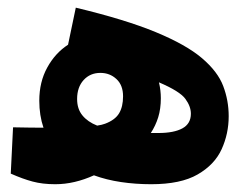

<svg xmlns="http://www.w3.org/2000/svg" viewBox="-20 -471 626 496"><path d="M122.6 4.9Q89.8 4.9 64.2 -2Q38.6 -8.8 7.8 -22.5L13.7 -142.1Q35.6 -141.6 55.9 -141.4Q76.2 -141.1 92.3 -141.1Q81.5 -172.9 81.5 -210.9Q81.5 -259.3 102.1 -296.6Q122.6 -334 155.8 -355.5L175.8 -451.2Q304.2 -420.4 382.6 -387.9Q460.9 -355.5 501.7 -320.8Q542.5 -286.1 556.6 -248.8Q570.8 -211.4 570.8 -170.9Q570.8 -125.5 552.5 -85.4Q534.2 -45.4 490.5 -20.3Q446.8 4.9 370.6 4.9Q330.1 4.9 292.5 -0.7Q254.9 -6.3 222.7 -18.1Q197.8 -6.8 172.9 -1Q147.9 4.9 122.6 4.9ZM231 -146.5Q243.7 -148.4 251.5 -151.4Q277.3 -161.1 287.6 -178.2Q297.9 -195.3 297.9 -222.2Q297.9 -251 280.8 -266.8Q263.7 -282.7 239.3 -282.7Q212.9 -282.7 196 -264.2Q179.2 -245.6 179.2 -215.3Q179.2 -189.5 192.9 -172.9Q206.5 -156.2 231 -146.5ZM369.6 -127.4Q378.9 -127.4 389.2 -127.4Q429.2 -127.4 451.2 -139.4Q473.1 -151.4 473.1 -177.2Q473.1 -196.3 458.7 -215.8Q444.3 -235.4 390.6 -258.3Q395.5 -237.8 395.5 -217.3Q395.5 -189.9 388.7 -168Q381.8 -146 369.6 -127.4Z"/></svg>

Font: Cascadia Mono
Style: Bold
Weight: 700
Monospace: yes
Designer: Aaron Bell
Foundry: Saja Typeworks
Version: Version 2404.023; ttfautohint (v1.8.4)